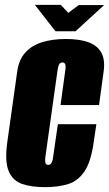

<svg xmlns="http://www.w3.org/2000/svg" viewBox="-20 -761 450 793"><path d="M166 12Q111 12 72 -1Q33 -14 16 -54Q-1 -94 10 -173L51 -465Q58 -515 85 -544.5Q112 -574 155 -587Q198 -600 252 -600Q307 -600 344 -587Q381 -574 398 -544.5Q415 -515 408 -465L389 -327H230L250 -473Q252 -485 250.5 -491.5Q249 -498 246 -500.5Q243 -503 238 -503Q233 -503 229 -500.5Q225 -498 222.5 -491.5Q220 -485 218 -473L167 -110Q166 -99 167 -92Q168 -85 171 -82.5Q174 -80 179 -80Q184 -80 187.5 -82.5Q191 -85 194.5 -92Q198 -99 199 -110L219 -248H378L367 -174Q356 -94 329.5 -54Q303 -14 262 -1Q221 12 166 12ZM209 -632 124 -741H231L262 -708L305 -740H410L292 -632Z"/></svg>

Font: Alumni Sans Black
Style: Italic
Weight: 900
Italic angle: -8°
Version: Version 1.016